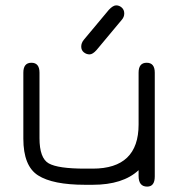

<svg xmlns="http://www.w3.org/2000/svg" viewBox="-20 -692 672 719"><path d="M341.8 -504.9Q327.1 -488.3 315.4 -488.3Q303.7 -488.3 293.9 -496.1Q284.2 -503.9 284.2 -517.6Q284.2 -531.2 293.9 -543L387.7 -655.3Q403.3 -671.9 415 -671.9Q426.8 -671.9 436 -663.6Q445.3 -655.3 445.3 -641.6Q445.3 -627.9 435.5 -617.2ZM327.1 -60.5Q499 -60.5 499 -225.6V-419.9Q499 -457 529.3 -457Q559.6 -457 559.6 -419.9V-31.2Q559.6 6.8 531.2 6.8Q499 6.8 499 -33.2V-54.7Q440.4 0 327.1 0H298.8Q177.7 0 122.6 -35.2Q67.4 -70.3 67.4 -172.9V-419.9Q67.4 -457 97.7 -457Q127.9 -457 127.9 -419.9V-174.8Q127.9 -99.6 162.6 -80.1Q197.3 -60.5 298.8 -60.5Z"/></svg>

Font: Jura
Style: Medium
Weight: 500
Version: Version 2.6.1